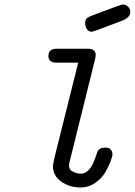

<svg xmlns="http://www.w3.org/2000/svg" viewBox="-20 -827 598 852"><path d="M194.8 -578.1Q194.8 -611.3 232.9 -610.8H370.1Q405.3 -610.8 404.8 -582Q404.8 -578.1 402.8 -567.9L288.1 -106Q286.1 -93.8 286.1 -90.8Q286.1 -84 293 -71.8Q316.9 -55.7 338.9 -56.2Q351.1 -56.2 361.6 -63Q372.1 -69.8 379.6 -79.3Q387.2 -88.9 393.1 -102.1Q398.9 -115.2 402.3 -125Q405.8 -134.8 408.9 -143.3Q412.1 -151.9 412.1 -152.8Q419.9 -171.9 444.8 -171.9H448.2Q465.3 -171.9 472.2 -162.4Q479 -152.8 479 -142.8Q479 -132.8 470.5 -110.4Q461.9 -87.9 446.5 -61.5Q431.2 -35.2 402.1 -15.1Q373 4.9 338.9 4.9Q287.1 4.9 251 -21.5Q214.8 -47.9 214.8 -89.8Q214.8 -97.7 226.1 -145L327.1 -548.8H231Q194.8 -549.3 194.8 -578.1ZM388.2 -757.8Q515.1 -806.6 524.9 -807.1Q538.1 -807.1 548.1 -797.6Q558.1 -788.1 558.1 -773.9Q558.1 -751 525.9 -736.8Q394 -686 388.2 -686Q372.1 -686 365 -698.5Q357.9 -710.9 357.9 -724.9Q357.9 -738.8 365 -745.4Q372.1 -752 388.2 -757.8Z"/></svg>

Font: CMU Typewriter Text
Style: Italic
Weight: 500
Italic angle: -14.04°
Version: Version 0.7.0